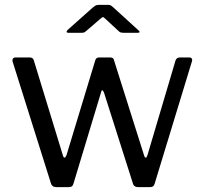

<svg xmlns="http://www.w3.org/2000/svg" viewBox="-20 -765 836 785"><path d="M755 -530Q761 -530 764 -525.5Q767 -521 765 -515L612 -13Q610 -6 605.5 -3Q601 0 593 0H545Q528 0 524 -13L405 -387Q401 -396 398 -396Q395 -396 393 -387L280 -13Q278 -6 273.5 -3Q269 0 261 0H210Q194 0 189 -13L31 -515Q30 -521 33 -525.5Q36 -530 43 -530H102Q108 -530 112 -527.5Q116 -525 118 -519L237 -130Q240 -120 244 -120.5Q248 -121 252 -131L370 -520Q372 -525 375.5 -527.5Q379 -530 384 -530H431Q437 -530 441 -527.5Q445 -525 446 -519L569 -130Q572 -120 576 -120.5Q580 -121 583 -131L698 -519Q701 -525 705 -527.5Q709 -530 715 -530H755ZM466 -637 412 -687Q404 -695 401 -695Q398 -695 389 -687L331 -637Q326 -633 323 -632Q320 -631 313 -631H259Q253 -631 252.5 -634.5Q252 -638 257 -643L359 -734Q365 -739 370 -742Q375 -745 384 -745H423Q431 -745 435 -741.5Q439 -738 443 -735L544 -643Q558 -631 543 -631H484Q479 -631 474.5 -632Q470 -633 466 -637Z"/></svg>

Font: Libre Franklin
Style: Regular
Weight: 400
Designer: Pablo Impallari, Rodrigo Fuenzalida, Nhung Nguyen
Foundry: Impallari Type
Version: Version 3.000